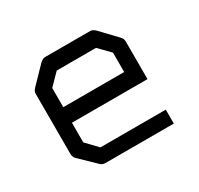

<svg xmlns="http://www.w3.org/2000/svg" viewBox="-101 -598 693 669"><g transform="rotate(-30 246.0 -263.5)"><path d="M116 -231V-152L159 -107H422V-51H147Q135 -51 127 -59L65 -119Q57 -127 57 -140V-382Q57 -392 67 -402L128 -465Q139 -476 150 -476H331Q341 -476 352 -465L411 -403Q420 -394 420 -383V-231ZM117 -293H362V-371L319 -415H161L117 -370Z"/></g></svg>

Font: IBM 3270 Semi-Condensed
Style: Condensed
Weight: 400
Monospace: yes
Version: Version 2.3.1